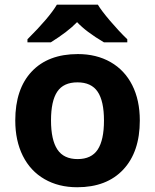

<svg xmlns="http://www.w3.org/2000/svg" viewBox="-20 -786 659 816"><path d="M521 -606H421.9Q345.7 -650.9 307.6 -691.9Q268.6 -651.4 195.8 -606H96.7V-619.1Q189 -710.9 221.7 -766.1H396Q410.6 -741.2 448 -697.3Q485.4 -653.3 521 -619.1ZM311 -556.2Q390.1 -556.2 450 -522Q509.8 -487.8 542 -424.1Q574.2 -360.4 574.2 -273.9Q574.2 -140.6 503.9 -65.4Q433.6 9.8 308.1 9.8Q229 9.8 169.2 -24.7Q109.4 -59.1 77.1 -123.5Q44.9 -188 44.9 -273.9Q44.9 -407.7 114.7 -481.9Q184.6 -556.2 311 -556.2ZM395 -396.2Q368.2 -436 309.1 -436Q250 -436 223.4 -396.5Q196.8 -356.9 196.8 -274.2Q196.8 -191.4 223.9 -150.6Q251 -109.9 309.8 -109.9Q368.7 -109.9 395.3 -150.4Q421.9 -190.9 421.9 -273.7Q421.9 -356.4 395 -396.2Z"/></svg>

Font: Open Sans Hebrew
Style: Bold
Weight: 700
Foundry: Ascender Corporation, Yanek Iontef
Version: Version 2.001;PS 002.001;hotconv 1.0.70;makeotf.lib2.5.58329